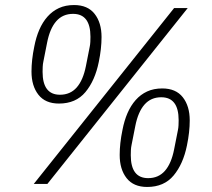

<svg xmlns="http://www.w3.org/2000/svg" viewBox="-20 -730 842 762"><path d="M114 0 671 -698H725L168 0ZM218 -354Q259 -354 284.5 -383Q310 -412 321 -468L336 -544Q338 -553 338.5 -564Q339 -575 339 -584Q339 -675 270 -675Q229 -675 203.5 -646Q178 -617 167 -561L152 -485Q150 -476 149.5 -465Q149 -454 149 -445Q149 -354 218 -354ZM214 -319Q160 -319 132.5 -354Q105 -389 105 -446Q105 -492 116 -545Q123 -582 136 -612Q149 -642 168.5 -664Q188 -686 214 -698Q240 -710 274 -710Q328 -710 355.5 -675Q383 -640 383 -583Q383 -537 372 -484Q357 -410 319 -364.5Q281 -319 214 -319ZM568 -23Q609 -23 634.5 -52Q660 -81 671 -137L686 -213Q688 -222 688.5 -233Q689 -244 689 -253Q689 -344 620 -344Q579 -344 553.5 -315Q528 -286 517 -230L502 -154Q500 -145 499.5 -134Q499 -123 499 -114Q499 -23 568 -23ZM564 12Q510 12 482.5 -23Q455 -58 455 -115Q455 -161 466 -214Q473 -251 486 -281Q499 -311 518.5 -333Q538 -355 564 -367Q590 -379 624 -379Q678 -379 705.5 -344Q733 -309 733 -252Q733 -206 722 -153Q707 -79 669 -33.5Q631 12 564 12Z"/></svg>

Font: IBM Plex Sans Cond Light
Style: Italic
Weight: 300
Width: 3
Italic angle: -11°
Designer: Mike Abbink, Paul van der Laan, Pieter van Rosmalen
Foundry: Bold Monday
Version: Version 1.3